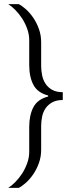

<svg xmlns="http://www.w3.org/2000/svg" viewBox="-20 -763 354 933"><path d="M20 150Q36 140 54 122Q72 104 87 81Q102 58 112 30.5Q122 3 122 -25V-146Q122 -204 142.5 -242.5Q163 -281 214 -294V-299Q163 -312 142.5 -350.5Q122 -389 122 -447V-568Q122 -596 112 -623.5Q102 -651 87 -674Q72 -697 54 -715Q36 -733 20 -743H71Q87 -735 106 -718Q125 -701 141.5 -677Q158 -653 169 -622.5Q180 -592 180 -558V-443Q180 -421 184.5 -398Q189 -375 201 -356.5Q213 -338 233.5 -326.5Q254 -315 285 -315V-277Q254 -277 233.5 -265.5Q213 -254 201 -236Q189 -218 184.5 -195.5Q180 -173 180 -150V-35Q180 -1 169 29.5Q158 60 141.5 84Q125 108 106 125Q87 142 71 150Z"/></svg>

Font: Azeri Sans Light
Style: Regular
Weight: 300
Designer: Hector Gatti & Omnibus-Type (original fonts) / Cristiano Sobral (main changes and remastering)
Version: Version 1.000; ttfautohint (v1.6)